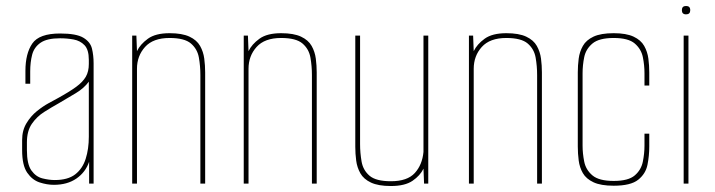

<svg xmlns="http://www.w3.org/2000/svg" viewBox="-20 -614 2390 642"><path d="M160 4Q137 4 112.5 -4Q88 -12 71 -36.5Q54 -61 54 -112V-146Q54 -178 68.5 -202Q83 -226 103.5 -242.5Q124 -259 143.5 -269.5Q163 -280 172 -285Q212 -307 234.5 -323.5Q257 -340 267 -357.5Q277 -375 277 -400V-414Q277 -448 262.5 -463Q248 -478 226 -482Q204 -486 181 -486Q137 -486 115.5 -471Q94 -456 87.5 -431Q81 -406 81 -375V-334H65V-377Q65 -435 88 -468.5Q111 -502 181 -502Q235 -502 258.5 -488Q282 -474 287.5 -451.5Q293 -429 293 -402V0H278V-73Q266 -38 235.5 -17Q205 4 160 4ZM163 -12Q207 -12 231.5 -31Q256 -50 266.5 -83Q277 -116 277 -157V-341Q261 -319 233.5 -302.5Q206 -286 177 -269Q152 -255 127.5 -239.5Q103 -224 86.5 -200Q70 -176 70 -138V-112Q70 -65 85 -44Q100 -23 122 -17.5Q144 -12 163 -12Z M422 0V-495H436L438 -443Q449 -466 474.5 -484.5Q500 -503 547 -503Q589 -503 613.5 -491.5Q638 -480 649 -460.5Q660 -441 663 -418Q666 -395 666 -372V0H650V-363Q650 -393 645 -421.5Q640 -450 618.5 -468.5Q597 -487 547 -487Q492 -487 465 -457Q438 -427 438 -384V0Z M795 0V-495H809L811 -443Q822 -466 847.5 -484.5Q873 -503 920 -503Q962 -503 986.5 -491.5Q1011 -480 1022 -460.5Q1033 -441 1036 -418Q1039 -395 1039 -372V0H1023V-363Q1023 -393 1018 -421.5Q1013 -450 991.5 -468.5Q970 -487 920 -487Q865 -487 838 -457Q811 -427 811 -384V0Z M1287 8Q1245 8 1220.5 -3.5Q1196 -15 1185 -34.5Q1174 -54 1171 -77Q1168 -100 1168 -123V-495H1184V-132Q1184 -103 1189 -74Q1194 -45 1215.5 -26.5Q1237 -8 1287 -8Q1342 -8 1367 -35.5Q1392 -63 1396 -106V-495H1412V0H1398L1396 -50Q1385 -27 1359.5 -9.5Q1334 8 1287 8Z M1548 0V-495H1562L1564 -443Q1575 -466 1600.5 -484.5Q1626 -503 1673 -503Q1715 -503 1739.5 -491.5Q1764 -480 1775 -460.5Q1786 -441 1789 -418Q1792 -395 1792 -372V0H1776V-363Q1776 -393 1771 -421.5Q1766 -450 1744.5 -468.5Q1723 -487 1673 -487Q1618 -487 1591 -457Q1564 -427 1564 -384V0Z M2032 7Q1989 7 1964.5 -4.5Q1940 -16 1929 -35Q1918 -54 1915 -77.5Q1912 -101 1912 -124V-372Q1912 -395 1915 -418Q1918 -441 1929 -460.5Q1940 -480 1964.5 -491.5Q1989 -503 2032 -503Q2074 -503 2098.5 -491.5Q2123 -480 2134 -460.5Q2145 -441 2148 -418Q2151 -395 2151 -372V-328H2135V-369Q2135 -396 2129.5 -423Q2124 -450 2102.5 -468.5Q2081 -487 2032 -487Q1983 -487 1961 -468.5Q1939 -450 1933.5 -423Q1928 -396 1928 -369V-127Q1928 -101 1933.5 -73.5Q1939 -46 1961 -27.5Q1983 -9 2032 -9Q2081 -9 2102.5 -27.5Q2124 -46 2129.5 -73.5Q2135 -101 2135 -127V-167H2151V-124Q2151 -93 2145 -63Q2139 -33 2114 -13Q2089 7 2032 7Z M2266 0V-495H2282V0ZM2274 -566Q2260 -566 2260 -580Q2260 -594 2274 -594Q2288 -594 2288 -580Q2288 -566 2274 -566Z"/></svg>

Font: Alumni Sans Pinstripe
Style: Regular
Weight: 400
Designer: Robert E. Leuschke
Foundry: Robert E. Leuschke
Version: Version 1.010; ttfautohint (v1.8.4.7-5d5b)